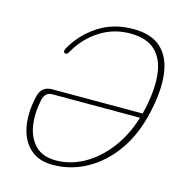

<svg xmlns="http://www.w3.org/2000/svg" viewBox="-107 -802 843 905"><g transform="rotate(15 315.0 -349.5)"><path d="M72 -279.5Q78.5 -308.5 95 -321.5Q111.5 -334.5 135.5 -334.5H578Q581.5 -348 584.5 -361.5Q605.5 -457.5 597.8 -530.2Q590 -603 548.2 -643.5Q506.5 -684 425 -684Q345 -684 279 -642.2Q213 -600.5 173.5 -532.5Q168.5 -524.5 165 -519Q161.5 -513.5 154.5 -513.5Q146.5 -513.5 145 -520.5Q143.5 -527.5 147 -534Q187.5 -609 261.2 -658.5Q335 -708 433.5 -708Q523 -708 570 -664Q617 -620 626.8 -540Q636.5 -460 612.5 -352.5Q587.5 -238.5 530.8 -157.8Q474 -77 396.2 -34Q318.5 9 230.5 9Q162 9 120.5 -28.5Q79 -66 66.2 -131.2Q53.5 -196.5 72 -279.5ZM239 -15Q309.5 -15 374.8 -51Q440 -87 491.5 -153.5Q543 -220 571.5 -312H143.5Q108 -312 99.5 -271.5Q85 -203 94.5 -144.5Q104 -86 139.8 -50.5Q175.5 -15 239 -15Z"/></g></svg>

Font: Fraunces144ptSuperSoftThinItalic
Style: Italic
Weight: 100
Italic angle: -16°
Version: Version 1.000;[0bf87f6ff]